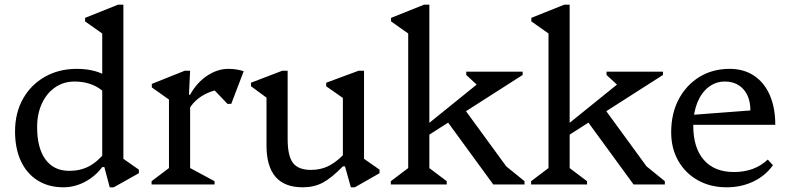

<svg xmlns="http://www.w3.org/2000/svg" viewBox="-20 -785 3363 817"><path d="M447 12 424 -74H415V-675L458 -612L342 -694V-709L482 -765H505V-81L464 -138L571 -63V-48L464 12ZM250 12Q187 12 140.5 -17Q94 -46 69 -99.5Q44 -153 44 -226Q44 -304 77.5 -364Q111 -424 170.5 -458Q230 -492 307 -492Q394 -492 450 -451V-357Q428 -396 388.5 -417Q349 -438 297 -438Q251 -438 215 -413.5Q179 -389 158.5 -345Q138 -301 138 -244Q138 -155 173.5 -106.5Q209 -58 275 -58Q322 -58 359 -77.5Q396 -97 430 -140V-74H415Q385 -34 341 -11Q297 12 250 12Z M625 0V-14L715 -82L699 -54V-394L742 -331L626 -413V-428L766 -484H789L784 -382H789V-52L774 -78L893 -14V0ZM783 -318 774 -382H789Q817 -433 861 -462.5Q905 -492 952 -492Q986 -492 1017 -482L964 -343H948L863 -432L944 -406Q893 -406 849.5 -382.5Q806 -359 783 -318Z M1268 12Q1191 12 1152.5 -32.5Q1114 -77 1114 -166V-401L1157 -338L1048 -418V-433L1181 -484H1204V-193Q1204 -122 1226.5 -92Q1249 -62 1303 -62Q1347 -62 1383.5 -81.5Q1420 -101 1456 -143V-77H1439Q1390 -27 1353 -7.5Q1316 12 1268 12ZM1473 12 1448 -77H1439V-401L1482 -338L1368 -418V-433L1506 -484H1529V-81L1488 -138L1595 -63V-48L1490 12Z M1643 0V-14L1733 -82L1717 -54V-675L1760 -612L1644 -694V-709L1784 -765H1807V-52L1792 -81L1881 -14V0ZM2079 0 1860 -300 1935 -350 2154 -50H2096V-108L2212 -14V0ZM1788 -200V-247L2033 -445L2039 -405H2030L1964 -466V-480H2204V-466Z M2240 0V-14L2330 -82L2314 -54V-675L2357 -612L2241 -694V-709L2381 -765H2404V-52L2389 -81L2478 -14V0ZM2676 0 2457 -300 2532 -350 2751 -50H2693V-108L2809 -14V0ZM2385 -200V-247L2630 -445L2636 -405H2627L2561 -466V-480H2801V-466Z M3072 12Q3003 12 2949.5 -18Q2896 -48 2866 -101Q2836 -154 2836 -222Q2836 -302 2868 -362.5Q2900 -423 2956 -457.5Q3012 -492 3085 -492Q3145 -492 3188.5 -463Q3232 -434 3255.5 -380.5Q3279 -327 3279 -254H2896V-294L3173 -315Q3173 -372 3143.5 -405Q3114 -438 3064 -438Q3025 -438 2994.5 -414Q2964 -390 2947 -347.5Q2930 -305 2930 -250Q2930 -156 2975 -104.5Q3020 -53 3103 -53Q3191 -53 3247 -106L3269 -82Q3237 -37 3185.5 -12.5Q3134 12 3072 12Z"/></svg>

Font: Platypi Light Light
Style: Regular
Weight: 300
Version: Version 1.200